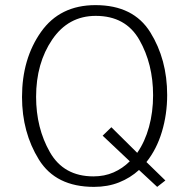

<svg xmlns="http://www.w3.org/2000/svg" viewBox="-20 -716 739 750"><path d="M353 -696Q501 -696 567 -590Q633 -484 633 -345Q633 -270 612.5 -201.5Q592 -133 552 -83L626 -11L594 14L523 -52Q489 -21 445 -3.5Q401 14 347 14Q198 14 132 -92.5Q66 -199 66 -337Q66 -486 140 -591Q214 -696 353 -696ZM121 -338Q121 -216 175 -121.5Q229 -27 345 -27Q388 -27 423.5 -42.5Q459 -58 487 -86L381 -186L415 -219L516 -119Q546 -162 562 -220Q578 -278 578 -344Q578 -466 524.5 -560Q471 -654 354 -654Q247 -654 184 -561.5Q121 -469 121 -338Z"/></svg>

Font: Palanquin Thin
Style: Regular
Weight: 250
Designer: Pria Ravichandran
Version: Version 1.001